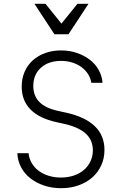

<svg xmlns="http://www.w3.org/2000/svg" viewBox="-20 -975 640 1009"><path d="M71 -170Q73 -130 90.5 -96.5Q108 -63 139 -38.5Q170 -14 211.5 0Q253 14 301 14Q351 14 393 -1Q435 -16 465 -42.5Q495 -69 512 -106Q529 -143 529 -187Q529 -263 478 -312Q427 -361 327 -383L286 -392Q220 -406 187.5 -438.5Q155 -471 155 -523Q155 -583 195 -619Q235 -655 301 -655Q332 -655 359.5 -646.5Q387 -638 408 -622.5Q429 -607 442.5 -586Q456 -565 460 -540H519Q516 -576 498.5 -607.5Q481 -639 451.5 -661.5Q422 -684 383.5 -697Q345 -710 301 -710Q255 -710 217 -696Q179 -682 151.5 -657Q124 -632 109 -597Q94 -562 94 -520Q94 -447 140 -400Q186 -353 277 -333L318 -324Q393 -307 430.5 -273Q468 -239 468 -185Q468 -154 455.5 -127.5Q443 -101 421 -82Q399 -63 368 -52.5Q337 -42 300 -42Q265 -42 235 -51.5Q205 -61 182.5 -78Q160 -95 146.5 -118.5Q133 -142 130 -170ZM266 -795H340L445 -955H387L303 -851L219 -955H161Z"/></svg>

Font: CommitMonoV143 ExtLt
Style: Regular
Weight: 200
Monospace: yes
Designer: Eigil Nikolajsen
Foundry: Eigil Nikolajsen
Version: Version 1.143